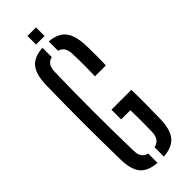

<svg xmlns="http://www.w3.org/2000/svg" viewBox="-295 -926 958 958"><g transform="rotate(-45 184.0 -446.5)"><path d="M165.5 6Q103 1.5 75.8 -31.2Q48.5 -64 47 -133.5Q41.5 -399.5 47 -663.5Q49 -735 76.2 -768.5Q103.5 -802 165.5 -806V-740Q125.5 -731.5 124 -679.5Q117 -400.5 124 -121Q124.5 -68.5 165.5 -60ZM250 -520Q253 -600 250 -679.5Q248 -731 210 -740V-806Q269 -801.5 296.2 -768.8Q323.5 -736 327 -667.5Q330 -593.5 327 -520ZM210 6.5V-59.5Q253 -68 255.5 -121Q257.5 -198.5 255.5 -275.5H190.5V-344H330.5Q332 -304.5 331.8 -252.2Q331.5 -200 330 -133.5Q327.5 -64 299.5 -31Q271.5 2 210 6.5ZM154.5 -840V-900.5H214.5V-840Z"/></g></svg>

Font: Big Shoulders Stencil Display Medium
Style: Regular
Weight: 500
Designer: Patric King
Foundry: XO Type Co
Version: Version 1.000